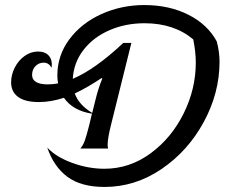

<svg xmlns="http://www.w3.org/2000/svg" viewBox="-20 -730 889 760"><path d="M849 -486Q849 -362 786.5 -247Q724 -132 619.5 -61Q515 10 394 10Q301 10 247 -30Q193 -70 167 -146Q201 -109 265 -85.5Q329 -62 393 -62Q493 -62 576 -123Q659 -184 707 -281Q755 -378 755 -482Q755 -524 745 -574Q669 -638 552 -638Q477 -638 413.5 -610.5Q350 -583 311 -533Q272 -483 268 -418Q356 -455 468 -560H500L419 -234Q406 -182 406 -156Q406 -148 408 -142H298Q309 -155 315.5 -173Q322 -191 333 -234L344 -280Q268 -292 233 -343Q182 -326 134 -326Q79 -326 51.5 -346.5Q24 -367 24 -404Q24 -434 38.5 -462.5Q53 -491 77.5 -508.5Q102 -526 131 -526Q157 -526 171 -512Q185 -498 185 -476Q185 -467 184 -462Q173 -482 153 -482Q134 -482 120.5 -468.5Q107 -455 107 -433Q107 -415 122.5 -405.5Q138 -396 169 -396Q191 -396 210 -400Q207 -415 207 -431Q207 -511 255 -575Q303 -639 382 -674.5Q461 -710 551 -710Q650 -710 726 -671.5Q802 -633 838 -566Q849 -525 849 -486ZM382 -421Q325 -383 276 -360Q292 -315 345 -283L358 -335Q369 -381 385 -419Z"/></svg>

Font: Srisakdi
Style: Bold
Weight: 700
Designer: Cadson Demak Co.,Ltd.
Foundry: Cadson Demak Co.,Ltd.
Version: Version 1.000